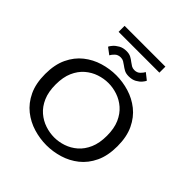

<svg xmlns="http://www.w3.org/2000/svg" viewBox="-258 -1191 1391 1391"><g transform="rotate(45 437.5 -496.0)"><path d="M436 11Q369 11 303.2 -8.8Q237.5 -28.5 183.5 -71.2Q129.5 -114 97 -182.5Q64.5 -251 64.5 -348Q64.5 -444.5 97 -512.8Q129.5 -581 183.5 -623.8Q237.5 -666.5 303.2 -686.2Q369 -706 436 -706Q502 -706 567.5 -686.2Q633 -666.5 686.8 -623.8Q740.5 -581 773 -512.8Q805.5 -444.5 805.5 -348Q805.5 -251 773 -182.5Q740.5 -114 686.8 -71.2Q633 -28.5 567.5 -8.8Q502 11 436 11ZM436 -69Q482 -69 528.2 -84.5Q574.5 -100 613 -133.2Q651.5 -166.5 674.8 -219.8Q698 -273 698 -348Q698 -423 674.8 -475.8Q651.5 -528.5 613 -561.8Q574.5 -595 528.2 -610.5Q482 -626 436 -626Q389 -626 342.5 -610.5Q296 -595 257.2 -561.8Q218.5 -528.5 195.2 -475.8Q172 -423 172 -348Q172 -273 195.2 -219.8Q218.5 -166.5 257.2 -133.2Q296 -100 342.5 -84.5Q389 -69 436 -69ZM504 -763.5Q475.5 -763.5 456.8 -774Q438 -784.5 423 -796Q410.5 -805.5 397.5 -813Q384.5 -820.5 367.5 -820.5Q339.5 -820.5 322 -803.5Q304.5 -786.5 297.5 -772L247 -810Q250.5 -819.5 265.2 -836.8Q280 -854 305 -868.2Q330 -882.5 364.5 -882.5Q392.5 -882.5 411 -872.5Q429.5 -862.5 444 -850.5Q457.5 -840 470.8 -832.2Q484 -824.5 501.5 -824.5Q529 -824.5 546.2 -841.8Q563.5 -859 570.5 -873.5L620 -834.5Q616.5 -824.5 602.5 -807.8Q588.5 -791 564 -777.2Q539.5 -763.5 504 -763.5ZM225 -940V-1001.5H643V-940Z"/></g></svg>

Font: Trispace SemiExpanded
Style: Regular
Weight: 400
Width: 6
Designer: Tyler Finck
Foundry: Etcetera Type Company
Version: Version 1.210; ttfautohint (v1.8.3)